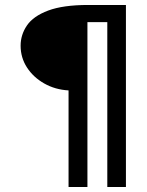

<svg xmlns="http://www.w3.org/2000/svg" viewBox="-20 -685 590 773"><path d="M256 68V-321Q202 -324 158 -349Q114 -374 88.5 -413.5Q63 -453 63 -501Q63 -545 88.5 -582.5Q114 -620 174 -642.5Q234 -665 335 -665H487V68H412V-596H332V68Z"/></svg>

Font: Inconsolata SemiExpanded Medium
Style: Regular
Weight: 500
Width: 6
Monospace: yes
Designer: Raph Levien, Cyreal, Brenton Simpson
Foundry: Raph Levien, Cyreal, Google
Version: Version 3.001; ttfautohint (v1.8.2.53-6de2)